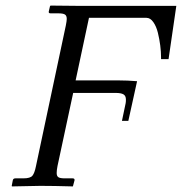

<svg xmlns="http://www.w3.org/2000/svg" viewBox="-20 -666 652 688"><path d="M611.8 -645 584 -454.1H557.1V-460.9Q557.1 -480.5 554.2 -503.2Q551.3 -525.9 545.7 -548.8Q540 -571.8 529.3 -586.9Q518.6 -602.1 504.9 -602.1H298.8L251 -377.9H403.8Q437.5 -377.9 471.2 -375L439.9 -232.9H417L430.2 -295.9Q431.2 -300.8 431.2 -309.1Q431.2 -322.8 422.4 -327.9Q413.6 -333 395 -333H242.2L186 -70.8Q183.1 -56.2 183.1 -45.9Q183.1 -34.7 189.5 -30.8Q195.8 -26.9 211.9 -26.9H240.2Q248 -26.9 247.1 -20L241.2 2Q170.9 0 125 0L22.9 2L22 0L25.9 -20Q27.3 -26.9 35.2 -26.9H64Q88.4 -26.9 96.2 -36.4Q104 -45.9 108.9 -70.8L215.8 -574.2Q219.2 -591.3 219.2 -598.1Q219.2 -609.9 212.6 -614Q206.1 -618.2 189 -618.2H161.1Q153.3 -618.2 154.8 -625L159.2 -644L161.1 -646L259.8 -645Z"/></svg>

Font: Common Serif SemiBold
Style: Italic
Weight: 600
Italic angle: -12°
Designer: Philipp H. Poll, Khaled Hosny
Foundry: Stefan Peev, Context Ltd.
Version: Version 1.026